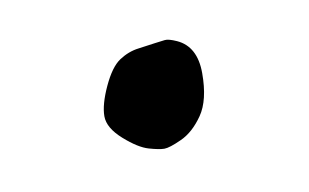

<svg xmlns="http://www.w3.org/2000/svg" viewBox="-31 -144 331 206"><g transform="rotate(-10 134.5 -40.5)"><path d="M168.9 -94.7C163.1 -97.3 158.8 -98.5 156 -98.1C153.2 -97.8 149.6 -97.3 145 -96.7C140.5 -96 134.4 -95.2 127 -94.2C119.5 -93.3 112.4 -90.6 105.7 -86.2C99 -81.8 92.8 -73.2 86.9 -60.5C81.1 -47.9 78.1 -37.3 78.1 -28.8C78.1 -20.3 83.1 -11.7 93 -2.9C102.9 5.9 111.6 11.3 118.9 13.4C126.2 15.5 131.8 16.6 135.5 16.6C139.2 16.6 145.6 14.6 154.5 10.5C163.5 6.4 171.5 -0.8 178.7 -11.2C185.9 -21.6 189.5 -36.6 189.5 -56.2C189.5 -75.7 182.6 -88.5 168.9 -94.7Z"/></g></svg>

Font: Drukaatie burti
Style: Regular
Weight: 400
Version: Version 0.14.4